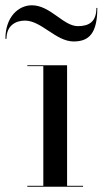

<svg xmlns="http://www.w3.org/2000/svg" viewBox="-66 -707 388 727"><path d="M28.5 -629C91 -629 145.5 -550 213 -550C272 -550 302.5 -582 302.5 -677H299C299 -625 271.5 -608 229 -608C173.5 -608 125 -687 54.5 -687C5.5 -687 -45.5 -645 -45.5 -560H-41.5C-41.5 -612 -4.5 -629 28.5 -629ZM37.5 -3.5V0H248.5V-3.5H188V-460H37.5V-456.5H98V-3.5Z"/></svg>

Font: Bodoni* 48pt
Style: Regular
Weight: 400
Version: Version 2.3